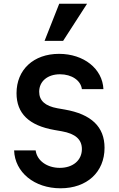

<svg xmlns="http://www.w3.org/2000/svg" viewBox="-20 -1000 640 1034"><path d="M56 -190C60 -72 165 14 306 14C448 14 543 -73 543 -204C543 -317 472 -385 329 -410L289 -417C223 -429 191 -458 191 -506C191 -562 236 -600 303 -600C366 -600 415 -567 421 -520H537C532 -630 431 -710 298 -710C161 -710 69 -625 69 -498C69 -389 136 -324 273 -300L313 -293C386 -280 421 -249 421 -197C421 -137 373 -96 302 -96C233 -96 179 -135 172 -190ZM449 -980H299L220 -780H320Z"/></svg>

Font: CommitMono
Style: Bold
Weight: 700
Monospace: yes
Designer: Eigil Nikolajsen
Foundry: Eigil Nikolajsen
Version: Version 1.143